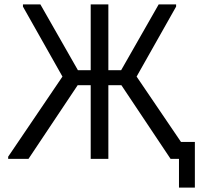

<svg xmlns="http://www.w3.org/2000/svg" viewBox="-20 -720 940 870"><path d="M863 130H791V0H753L530 -334H471V0H391V-334H332L109 0H17V-10L263 -373L84 -690V-700H163L333 -402H391V-700H471V-402H529L699 -700H778V-690L599 -373L800 -77H863Z"/></svg>

Font: Tilda Sans
Style: Regular
Weight: 400
Designer: ParaType Ltd
Foundry: ParaType Ltd
Version: Version 1.002W